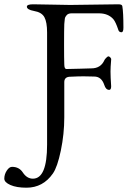

<svg xmlns="http://www.w3.org/2000/svg" viewBox="-89 -673 621 893"><path d="M130 -522Q130 -570 117.5 -593Q105 -616 69 -622Q36 -628 36 -642Q36 -653 65 -653Q102 -653 152.5 -651.5Q203 -650 237 -650L462 -653Q479 -653 480 -644Q485 -615 485 -544Q485 -523 476 -523Q464 -523 461 -535Q449 -571 438 -584Q414 -611 371 -611H244Q229 -611 221.5 -603Q214 -595 212.5 -586Q211 -577 210 -561Q209 -536 209 -467Q209 -398 210 -374Q210 -352 220 -352Q243 -352 284.5 -353.5Q326 -355 336 -355Q380 -355 397 -394Q399 -398 405.5 -404.5Q412 -411 415 -411Q419 -411 424 -406Q429 -401 428 -395Q425 -360 425 -340Q425 -316 428 -272Q428 -255 419 -255Q403 -255 396 -278Q383 -317 349 -317Q340 -317 323.5 -317.5Q307 -318 299 -318Q276 -318 234 -316Q210 -314 210 -291V-127Q210 -50 194 27Q178 104 157 134Q111 200 34 200Q-12 200 -40.5 187.5Q-69 175 -69 158Q-69 138 -57.5 120.5Q-46 103 -33 103Q0 103 17 129Q36 158 64 158Q130 158 130 0Z"/></svg>

Font: EB Garamond SC 12
Style: Regular
Weight: 400
Version: Version 0.016 ; ttfautohint (v0.97) -l 8 -r 50 -G 200 -x 0 -